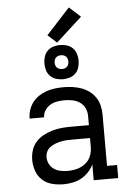

<svg xmlns="http://www.w3.org/2000/svg" viewBox="-64 -1030 728 1084"><g transform="rotate(-5 300.0 -488.0)"><path d="M251 8Q219 8 187.5 0Q156 -8 132.5 -29Q109 -50 98 -81Q87 -112 87 -143Q87 -171 95 -197.5Q103 -224 121 -244.5Q139 -265 163 -278Q187 -291 213 -299Q239 -307 266 -309.5Q293 -312 321 -312H423V-365Q423 -388 413 -409Q403 -430 384.5 -442.5Q366 -455 343.5 -459.5Q321 -464 299 -464Q277 -464 256 -460.5Q235 -457 217 -446.5Q199 -436 187 -417.5Q175 -399 175 -378Q175 -378 175 -378Q175 -378 175 -378H93Q93 -378 93 -378.5Q93 -379 93 -379Q93 -403 100.5 -426.5Q108 -450 123 -469.5Q138 -489 158.5 -502.5Q179 -516 202 -524Q225 -532 249.5 -535Q274 -538 299 -538Q324 -538 349.5 -534.5Q375 -531 399 -522.5Q423 -514 444 -498.5Q465 -483 479 -462Q493 -441 499 -416Q505 -391 505 -365V-74H562V0H423V-90Q412 -66 393.5 -46.5Q375 -27 352 -14.5Q329 -2 303 3Q277 8 251 8ZM282 -65Q309 -65 335 -72Q361 -79 382 -95.5Q403 -112 413 -137Q423 -162 423 -189V-239H321Q304 -239 288 -238Q272 -237 256 -233.5Q240 -230 224.5 -224Q209 -218 196 -208.5Q183 -199 176 -184Q169 -169 169 -152Q169 -132 178.5 -113.5Q188 -95 205 -84Q222 -73 242 -69Q262 -65 282 -65ZM300 -583Q280 -583 261 -589Q242 -595 228.5 -608.5Q215 -622 209 -641Q203 -660 203 -680Q203 -700 209 -719Q215 -738 228.5 -751.5Q242 -765 261 -771Q280 -777 300 -777Q320 -777 339 -771Q358 -765 371.5 -751.5Q385 -738 391 -719Q397 -700 397 -680Q397 -660 391 -641Q385 -622 371.5 -608.5Q358 -595 339 -589Q320 -583 300 -583ZM300 -641Q308 -641 315.5 -643.5Q323 -646 328.5 -651.5Q334 -657 336.5 -664.5Q339 -672 339 -680Q339 -688 336.5 -695.5Q334 -703 328.5 -708.5Q323 -714 315.5 -716.5Q308 -719 300 -719Q292 -719 284.5 -716.5Q277 -714 271.5 -708.5Q266 -703 263.5 -695.5Q261 -688 261 -680Q261 -672 263.5 -664.5Q266 -657 271.5 -651.5Q277 -646 284.5 -643.5Q292 -641 300 -641ZM285 -792 234 -838 368 -984 432 -926Z"/></g></svg>

Font: Iosevka Curly Slab Extended
Style: Regular
Weight: 400
Width: 7
Monospace: yes
Designer: Belleve Invis
Foundry: Belleve Invis
Version: Version 11.1.0; ttfautohint (v1.8.3)